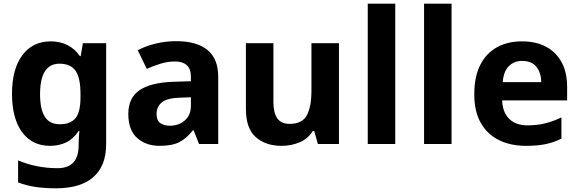

<svg xmlns="http://www.w3.org/2000/svg" viewBox="-20 -780 3135 1040"><path d="M255 -556Q305 -556 345 -536Q385 -516 413 -476H417L429 -546H555V1Q555 118 486 179Q417 240 282 240Q224 240 174.5 233Q125 226 78 208V89Q179 131 291 131Q349 131 377.5 100Q406 69 406 7V-4Q406 -21 407.5 -39Q409 -57 410 -71H406Q378 -28 339 -9Q300 10 251 10Q154 10 99.5 -64.5Q45 -139 45 -272Q45 -406 101 -481Q157 -556 255 -556ZM302 -435Q250 -435 223.5 -394Q197 -353 197 -270Q197 -188 223 -147.5Q249 -107 304 -107Q361 -107 388.5 -139.5Q416 -172 416 -253V-271Q416 -359 389 -397Q362 -435 302 -435Z M935 -557Q1045 -557 1103.5 -509.5Q1162 -462 1162 -364V0H1058L1029 -74H1025Q990 -30 951 -10Q912 10 844 10Q771 10 723 -32.5Q675 -75 675 -163Q675 -250 736 -291.5Q797 -333 919 -337L1014 -340V-364Q1014 -407 991.5 -427Q969 -447 929 -447Q889 -447 851 -435.5Q813 -424 775 -407L726 -508Q770 -531 823.5 -544Q877 -557 935 -557ZM956 -251Q884 -249 856 -225Q828 -201 828 -162Q828 -128 848 -113.5Q868 -99 900 -99Q948 -99 981 -127.5Q1014 -156 1014 -208V-253Z M1816 -546V0H1702L1682 -70H1674Q1648 -28 1602.5 -9Q1557 10 1506 10Q1418 10 1365 -37.5Q1312 -85 1312 -190V-546H1461V-227Q1461 -169 1482 -139Q1503 -109 1549 -109Q1617 -109 1642 -155.5Q1667 -202 1667 -289V-546Z M2121 0H1972V-760H2121Z M2426 0H2277V-760H2426Z M2807 -556Q2883 -556 2937.5 -527Q2992 -498 3022 -443Q3052 -388 3052 -308V-236H2700Q2702 -173 2737.5 -137Q2773 -101 2836 -101Q2889 -101 2932 -111.5Q2975 -122 3021 -144V-29Q2981 -9 2936.5 0.5Q2892 10 2829 10Q2747 10 2684 -20.5Q2621 -51 2585 -113Q2549 -175 2549 -269Q2549 -365 2581.5 -428.5Q2614 -492 2672 -524Q2730 -556 2807 -556ZM2808 -450Q2765 -450 2736.5 -422Q2708 -394 2703 -335H2912Q2911 -385 2886 -417.5Q2861 -450 2808 -450Z"/></svg>

Font: Noto Sans Sundanese
Style: Bold
Weight: 700
Version: Version 2.003